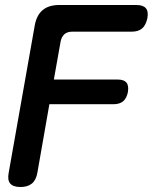

<svg xmlns="http://www.w3.org/2000/svg" viewBox="-20 -750 640 770"><path d="M196 -431H452Q477 -431 487 -419Q497 -407 493 -381Q488 -356 474 -344Q460 -332 434 -332H178L130 -58Q125 -28 108 -14Q91 0 62 0Q33 0 21 -14Q9 -28 15 -58L119 -646Q126 -688 150.5 -709Q175 -730 218 -730H527Q554 -730 565 -717Q576 -704 571 -677Q565 -649 550 -636Q535 -623 508 -623H270Q250 -623 238.5 -613Q227 -603 223 -583Z"/></svg>

Font: Maple Mono SemiBold
Style: Italic
Weight: 600
Italic angle: -10°
Monospace: yes
Designer: subframe7536
Version: Version 7.000